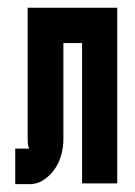

<svg xmlns="http://www.w3.org/2000/svg" viewBox="-20 -468 345 491"><path d="M19 2.9V-87.9H55.2Q53.2 -88.9 52 -95.9Q50.8 -103 50.8 -111.8V-448.2H279.8V1H189.9V-357.9H142.1V-111.8Q142.1 -88.9 135.5 -67.9Q128.9 -46.9 116.9 -31.5Q105 -16.1 89.6 -6.6Q74.2 2.9 56.2 2.9Z"/></svg>

Font: Fundamental  Brigade Condensed
Style: Regular
Weight: 400
Width: 3
Designer: Peter Wiegel, original typeface by Carl Albert Fahrenwaldt 1901
Foundry: Peter Wiegel
Version: Version 0.000 2012 initial release